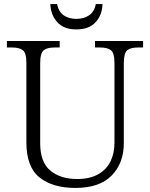

<svg xmlns="http://www.w3.org/2000/svg" viewBox="-20 -916 740 946"><path d="M352 10Q240 10 175 -41.5Q110 -93 110 -215V-605Q110 -655 92.5 -668.5Q75 -682 40 -682H14V-714H274V-682H248Q213 -682 195.5 -668.5Q178 -655 178 -603V-210Q178 -117 228 -75.5Q278 -34 360 -34Q423 -34 464 -57.5Q505 -81 524.5 -121Q544 -161 544 -212V-605Q544 -655 526.5 -668.5Q509 -682 474 -682H448V-714H685V-682H660Q624 -682 607 -668.5Q590 -655 590 -603V-210Q590 -112 530 -51Q470 10 352 10ZM356 -771Q294 -771 262 -807Q230 -843 228 -896H261Q269 -858 294 -840.5Q319 -823 356 -823Q393 -823 419 -840.5Q445 -858 452 -896H485Q484 -843 451.5 -807Q419 -771 356 -771Z"/></svg>

Font: Noto Serif Gurmukhi Light
Style: Regular
Weight: 300
Designer: Vaibhav Singh and the Monotype Design Team
Foundry: Monotype Imaging Inc.
Version: Version 2.004; ttfautohint (v1.8.4.7-5d5b)